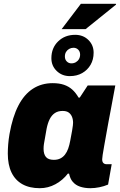

<svg xmlns="http://www.w3.org/2000/svg" viewBox="-20 -977 633 1009"><path d="M189 12Q135 12 97.5 -9Q60 -30 40.5 -70.5Q21 -111 21 -170Q21 -192 23 -218Q25 -244 30 -273Q46 -363 76.5 -422Q107 -481 152.5 -510.5Q198 -540 257 -540Q291 -540 316 -531.5Q341 -523 359.5 -506.5Q378 -490 393 -464H399L441 -528H586L562 -399Q557 -372 550.5 -338.5Q544 -305 538.5 -272Q533 -239 527.5 -210.5Q522 -182 519.5 -163Q517 -144 517 -140Q517 -126 523.5 -120Q530 -114 540 -114H567L548 -7Q527 2 502.5 7Q478 12 455 12Q425 12 401 4Q377 -4 362 -22Q355 -30 350.5 -40.5Q346 -51 343 -64L337 -65Q310 -30 271.5 -9Q233 12 189 12ZM263 -137Q282 -137 296.5 -144Q311 -151 321.5 -164.5Q332 -178 338.5 -196.5Q345 -215 349 -237Q356 -273 359 -291Q362 -309 363 -318Q364 -327 364 -332Q364 -350 358 -364Q352 -378 340.5 -386Q329 -394 309 -394Q285 -394 268.5 -383Q252 -372 241.5 -351.5Q231 -331 225 -301Q218 -259 214 -238Q210 -217 209.5 -208.5Q209 -200 209 -195Q209 -167 221.5 -152Q234 -137 263 -137ZM347 -577Q306 -577 278 -604Q250 -631 250 -671Q250 -725 285.5 -759.5Q321 -794 375 -794Q417 -794 444.5 -767Q472 -740 472 -700Q472 -664 456 -636.5Q440 -609 412 -593Q384 -577 347 -577ZM355 -644Q368 -644 378.5 -650Q389 -656 395 -666.5Q401 -677 401 -690Q401 -706 391 -716Q381 -726 366 -726Q354 -726 343.5 -720Q333 -714 327 -704Q321 -694 321 -680Q321 -664 331 -654Q341 -644 355 -644ZM304 -824 405 -957H589L590 -953L430 -824Z"/></svg>

Font: Archivo SemiCondensed Black
Style: Italic
Weight: 900
Width: 4
Italic angle: -10°
Designer: Hector Gatti
Foundry: Omnibus-Type
Version: Version 2.001